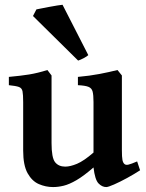

<svg xmlns="http://www.w3.org/2000/svg" viewBox="-20 -758 603 793"><path d="M558.6 -54.7Q534.7 -39.1 505.1 -22.9Q475.6 -6.8 451.2 3.9Q426.8 14.6 418.9 14.6Q401.4 14.6 386.7 -0.7Q372.1 -16.1 366.2 -66.4Q325.7 -31.2 295.9 -13.9Q266.1 3.4 243.2 9Q220.2 14.6 199.2 14.6Q168.9 14.6 140.6 2.4Q112.3 -9.8 94 -42.5Q75.7 -75.2 75.7 -136.2V-336.4Q75.7 -367.2 73 -380.9Q70.3 -394.5 57.9 -398.9Q45.4 -403.3 16.6 -406.2V-440.4Q65.4 -444.8 100.3 -450.4Q135.3 -456.1 175.8 -468.8L192.9 -446.3V-167Q192.9 -106.4 207.5 -88.1Q222.2 -69.8 249.5 -69.8Q270 -69.8 298.1 -81.5Q326.2 -93.3 366.2 -127.9V-336.4Q366.2 -365.7 362.5 -379.9Q358.9 -394 345.2 -399.4Q331.5 -404.8 301.8 -406.2V-440.4Q350.6 -444.8 390.4 -452.4Q430.2 -460 465.3 -468.8L483.4 -446.3V-138.7Q483.4 -108.9 485.8 -96.9Q488.3 -85 494.6 -80.1Q500 -75.7 510.7 -78.1Q521.5 -80.6 546.4 -91.3ZM344.7 -530.3Q338.4 -524.4 324.7 -517.3Q311 -510.3 302.7 -507.8L116.2 -691.9L130.4 -719.2Q135.3 -720.2 150.1 -723.1Q165 -726.1 183.1 -729.5Q201.2 -732.9 216.8 -735.4Q232.4 -737.8 238.3 -738.3Z"/></svg>

Font: Gentium Plus
Style: Bold
Weight: 700
Designer: Victor Gaultney, Annie Olsen, Iska Routamaa, Becca Hirsbrunner
Foundry: SIL International
Version: Version 6.101